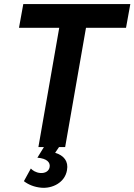

<svg xmlns="http://www.w3.org/2000/svg" viewBox="-20 -720 658 940"><path d="M168 0H195L163 52C211 56 227 76 223 98C220 117 202 129 177 127C155 125 139 114 131 105L97 167C119 184 148 196 182 199C236 204 298 174 308 113C316 70 293 41 250 28L269 0H299L401 -584H597L618 -700H94L73 -584H270Z"/></svg>

Font: Fixel Display SemiBold
Style: Italic
Weight: 600
Italic angle: -10°
Designer: AlfaBravo + MacPaw
Foundry: Kyrylo Tkachov, Marchela Mozhyna, Serhii Makarenko, Maria Weinstein, Zakhar Kryvoshyya
Version: Version 1.210;Glyphs 3.2 (3217)